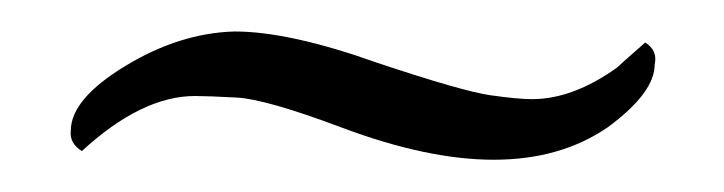

<svg xmlns="http://www.w3.org/2000/svg" viewBox="-20 -273 460 122"><path d="M104 -212Q70 -212 32 -177Q24 -182 25 -190Q25 -210 59.5 -231Q94 -252 129 -253Q164 -253 220 -233Q274 -215 291.5 -212.5Q309 -210 318 -210Q344 -210 372 -230Q374 -232 390 -246Q398 -241 396 -232Q396 -214 366 -192Q306 -151 197 -192Q149 -210 130.5 -211Q112 -212 104 -212Z"/></svg>

Font: AMoshref-Naskh
Style: Naskh
Weight: 500
Version: Version 0.001